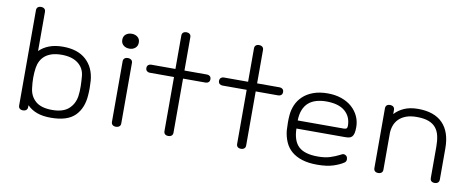

<svg xmlns="http://www.w3.org/2000/svg" viewBox="-65 -974 3366 1361"><g transform="rotate(10 1618.0 -294.0)"><path d="M341 -423Q447 -423 507 -368.5Q567 -314 575 -220Q577 -195 577 -167Q577 -139 575 -115Q569 -21 514.5 33.5Q460 88 341 88Q282 88 240.5 72.5Q199 57 171 28V41Q171 56 161.5 63.5Q152 71 138 71Q124 71 115 63.5Q106 56 106 41V-644Q106 -659 115 -666.5Q124 -674 138 -674Q152 -674 161.5 -666.5Q171 -659 171 -644V-362Q200 -391 242 -407Q284 -423 341 -423ZM508 -241Q503 -298 459.5 -331.5Q416 -365 341 -365Q300 -365 270.5 -355.5Q241 -346 221.5 -329.5Q202 -313 190.5 -290.5Q179 -268 175 -241Q165 -172 175 -96Q181 -39 221 -3.5Q261 32 341 32Q419 32 459 -3.5Q499 -39 508 -96Q513 -131 512 -170Q511 -209 508 -241Z M745 -545Q745 -570 762 -584Q779 -598 805 -598Q830 -598 847 -584Q864 -570 864 -545Q864 -520 847 -505.5Q830 -491 805 -491Q779 -491 762 -505.5Q745 -520 745 -545ZM774 -394Q774 -409 783.5 -416.5Q793 -424 807 -424Q821 -424 831 -416.5Q841 -409 841 -394V41Q841 56 831 63.5Q821 71 807 71Q793 71 783.5 63.5Q774 56 774 41Z M1217 -348V41Q1217 56 1207.5 63.5Q1198 71 1184 71Q1170 71 1161 63.5Q1152 56 1152 41V-348H977Q965 -348 956.5 -355.5Q948 -363 948 -377Q948 -391 956.5 -398.5Q965 -406 977 -406H1152V-646Q1152 -661 1161 -668.5Q1170 -676 1184 -676Q1198 -676 1207.5 -668.5Q1217 -661 1217 -646V-406H1380Q1392 -406 1400.5 -398.5Q1409 -391 1409 -377Q1409 -363 1400.5 -355.5Q1392 -348 1380 -348Z M1740 -348V41Q1740 56 1730.5 63.5Q1721 71 1707 71Q1693 71 1684 63.5Q1675 56 1675 41V-348H1500Q1488 -348 1479.5 -355.5Q1471 -363 1471 -377Q1471 -391 1479.5 -398.5Q1488 -406 1500 -406H1675V-646Q1675 -661 1684 -668.5Q1693 -676 1707 -676Q1721 -676 1730.5 -668.5Q1740 -661 1740 -646V-406H1903Q1915 -406 1923.5 -398.5Q1932 -391 1932 -377Q1932 -363 1923.5 -355.5Q1915 -348 1903 -348Z M2247 -423Q2301 -423 2345.5 -407.5Q2390 -392 2421 -364.5Q2452 -337 2469 -300.5Q2486 -264 2486 -222Q2486 -195 2482 -178.5Q2478 -162 2469.5 -153Q2461 -144 2448.5 -141.5Q2436 -139 2419 -139H2070Q2072 -50 2115 -10Q2158 30 2253 30Q2303 30 2339 19Q2375 8 2414 -12Q2427 -21 2440 -16.5Q2453 -12 2458 0Q2463 15 2458.5 25.5Q2454 36 2449 38Q2420 58 2373.5 73Q2327 88 2258 88Q2195 88 2149.5 73.5Q2104 59 2073.5 33Q2043 7 2026.5 -30.5Q2010 -68 2005 -113Q2003 -143 2003 -171.5Q2003 -200 2005 -222Q2008 -262 2023.5 -298Q2039 -334 2068.5 -362Q2098 -390 2142.5 -406.5Q2187 -423 2247 -423ZM2400 -197Q2414 -197 2420 -202Q2426 -207 2426 -221Q2426 -287 2380.5 -326Q2335 -365 2246 -365Q2207 -365 2174.5 -355.5Q2142 -346 2119 -326Q2096 -306 2083 -274Q2070 -242 2069 -197Z M3069 -184Q3069 -227 3061.5 -261Q3054 -295 3034.5 -319Q3015 -343 2981.5 -355.5Q2948 -368 2896 -368Q2851 -368 2819.5 -356Q2788 -344 2768 -324Q2748 -304 2738.5 -278Q2729 -252 2728 -224V41Q2728 56 2718.5 63.5Q2709 71 2695 71Q2681 71 2672 63.5Q2663 56 2663 41V-389Q2663 -404 2672 -411.5Q2681 -419 2695 -419Q2709 -419 2718.5 -411.5Q2728 -404 2728 -389V-359Q2756 -390 2797.5 -408Q2839 -426 2896 -426Q3013 -426 3073.5 -364Q3134 -302 3134 -184V41Q3134 56 3124.5 63.5Q3115 71 3101 71Q3087 71 3078 63.5Q3069 56 3069 41V-184Z"/></g></svg>

Font: Cafe24 Ssurround air
Style: Light
Weight: 300
Designer: Cafe24 thkim, hmlim, mnelim, sdjeong, hskwak & 4IRTF
Foundry: Cafe24
Version: Version 1.001